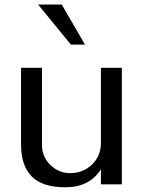

<svg xmlns="http://www.w3.org/2000/svg" viewBox="-20 -791 612 824"><path d="M344.7 -599.6 245.1 -771.5H143.6L284.2 -599.6ZM502.9 0V-500H413.1V-177.7C413.1 -140 400.2 -108.9 374.5 -84.5C348.8 -60.1 317.7 -47.9 281.2 -47.9C248.7 -47.9 220.4 -59.6 196.3 -83C172.2 -106.4 160.2 -135.1 160.2 -168.9V-500H70.3V-170.9C70.3 -111 85.4 -65.4 115.7 -34.2C146 -2.9 194.3 12.7 260.7 12.7C329.8 12.7 380.5 -13 413.1 -64.5V0Z"/></svg>

Font: FreeUniversal
Style: Regular
Weight: 400
Version: Version 1.001